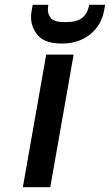

<svg xmlns="http://www.w3.org/2000/svg" viewBox="-20 -778 457 798"><path d="M413 -736Q402 -673 354.5 -635Q307 -597 237 -597Q167 -597 138 -630.5Q109 -664 109 -707Q109 -721 112 -737L116 -758H181Q179 -747 179 -738Q179 -717 192.5 -701.5Q206 -686 253 -686Q300 -686 322 -704Q344 -722 351 -758H417ZM286 -551 189 0H75L172 -551Z"/></svg>

Font: Fz Poppins Med
Style: Italic
Weight: 500
Italic angle: -10°
Designer: Ninad Kale (Devanagari), Jonny Pinhorn (Latin)
Foundry: Indian Type Foundry
Version: Vit hóa bi Vntype.Com & FontZin.Com